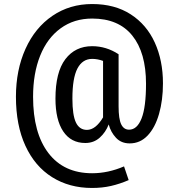

<svg xmlns="http://www.w3.org/2000/svg" viewBox="-20 -720 887 952"><path d="M788 -307Q788 -223 768.5 -155Q749 -87 712 -48Q675 -9 623 -9Q581 -9 555 -37Q529 -65 519 -103Q504 -64 474.5 -37.5Q445 -11 403 -11Q332 -11 293.5 -68.5Q255 -126 255 -231Q255 -362 304 -426.5Q353 -491 437 -491Q507 -491 568 -451V-193Q568 -130 581 -103.5Q594 -77 620 -77Q660 -77 682 -133Q704 -189 704 -305Q704 -459 636 -543.5Q568 -628 437 -628Q347 -628 280.5 -579.5Q214 -531 179 -443.5Q144 -356 144 -240Q144 -60 220.5 39.5Q297 139 437 139Q516 139 595 105L618 173Q574 192 530.5 202Q487 212 436 212Q324 212 238.5 158.5Q153 105 106 3Q59 -99 59 -240Q59 -373 106.5 -478Q154 -583 240 -641.5Q326 -700 437 -700Q549 -700 628 -649Q707 -598 747.5 -509Q788 -420 788 -307ZM491 -138V-418Q464 -428 437 -428Q389 -428 364 -380.5Q339 -333 339 -231Q339 -149 356.5 -112.5Q374 -76 411 -76Q454 -76 491 -138Z"/></svg>

Font: Fira Sans Compressed
Style: Regular
Weight: 400
Width: 1
Designer: bBox Type GmbH & Carrois Corporate GbR & Edenspiekermann AG
Foundry: bBox Type GmbH & Carrois Corporate GbR & Edenspiekermann AG
Version: Version 4.301